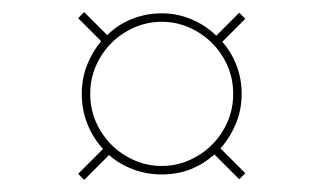

<svg xmlns="http://www.w3.org/2000/svg" viewBox="-20 -516 540 317"><path d="M129 -361Q129 -386 138.5 -407.5Q148 -429 164 -445Q180 -461 201.5 -470.5Q223 -480 247 -480Q271 -480 292.5 -470.5Q314 -461 330 -445Q346 -429 355.5 -407.5Q365 -386 365 -361Q365 -336 355.5 -314.5Q346 -293 330 -277Q314 -261 292.5 -251.5Q271 -242 247 -242Q223 -242 201.5 -251.5Q180 -261 164 -277Q148 -293 138.5 -314.5Q129 -336 129 -361ZM160 -260Q177 -245 199.5 -236.5Q222 -228 247 -228Q273 -228 294.5 -236.5Q316 -245 334 -261L375 -220L385 -230L344 -271Q360 -289 369.5 -312Q379 -335 379 -361Q379 -386 370.5 -408Q362 -430 347 -447L385 -485L375 -495L337 -457Q320 -474 296.5 -484Q273 -494 247 -494Q221 -494 197.5 -484.5Q174 -475 157 -458L119 -496L109 -486L147 -448Q132 -430 123.5 -408Q115 -386 115 -361Q115 -335 124 -312Q133 -289 150 -270L109 -229L119 -219Z"/></svg>

Font: Josefin Slab Thin Thin
Style: Regular
Weight: 250
Version: Version 2.000